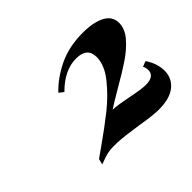

<svg xmlns="http://www.w3.org/2000/svg" viewBox="-83 -878 569 569"><g transform="rotate(-45 201.5 -593.5)"><path d="M403.3 -698.2Q403.3 -673.3 383.3 -650.1Q363.3 -627 335.2 -607.9Q307.1 -588.9 262.7 -563.5Q221.2 -539.1 207.5 -529.8Q224.1 -529.8 268.1 -521Q312 -512.2 328.6 -512.2Q365.7 -512.2 365.7 -538.1Q365.7 -547.9 361.3 -556.2L378.4 -563Q398.4 -533.2 398.4 -502.9Q398.4 -471.7 374.8 -452.4Q351.1 -433.1 304.7 -433.1Q280.8 -433.1 231.9 -441.4Q177.2 -449.7 149.4 -451.2Q125.5 -452.1 110.6 -449.5Q95.7 -446.8 71.3 -437L75.7 -455.1Q82 -460 105.5 -476.1Q154.3 -510.3 190.7 -539.3Q227.1 -568.4 255.9 -604.2Q284.7 -640.1 284.7 -673.8Q284.7 -713.9 238.3 -713.9Q189 -713.9 143.6 -668L129.4 -679.2Q159.7 -711.4 204.3 -732.7Q249 -753.9 306.6 -753.9Q350.6 -753.9 377 -740Q403.3 -726.1 403.3 -698.2Z"/></g></svg>

Font: TypoPRO Playfair Display SC
Style: Italic
Weight: 900
Italic angle: -14°
Designer: Claus Eggers Sørensen
Foundry: Claus Eggers Sørensen
Version: Version 1.004;PS 001.004;hotconv 1.0.70;makeotf.lib2.5.58329